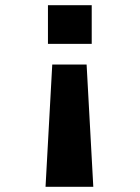

<svg xmlns="http://www.w3.org/2000/svg" viewBox="-20 -520 540 740"><path d="M313.8 -271.3 339.6 200H155.5L181.4 -271.3ZM333.5 -350.9H164.8V-500H333.5Z"/></svg>

Font: Trispace Thin
Style: Regular
Weight: 100
Designer: Tyler Finck
Foundry: Etcetera Type Company
Version: Version 1.210